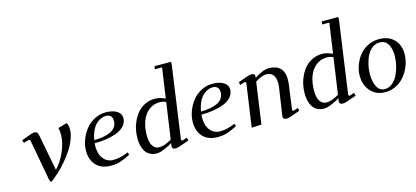

<svg xmlns="http://www.w3.org/2000/svg" viewBox="-61 -1192 3606 1665"><g transform="rotate(-15 1742.0 -359.5)"><path d="M87.9 -405.8Q147.5 -428.7 170.4 -436.3Q193.4 -443.8 204.1 -443.8Q222.7 -443.8 229.2 -436.3Q235.8 -428.7 240.2 -410.2L303.2 -82Q356.4 -137.7 390.6 -217.5Q424.8 -297.4 424.8 -369.1Q424.8 -402.8 418 -426.8L498 -450.2L507.8 -426.8Q512.2 -405.3 512.2 -391.1Q512.2 -350.6 494.1 -303Q476.1 -255.4 447 -211.4Q418 -167.5 381.3 -124.8Q344.7 -82 307.6 -48.1Q270.5 -14.2 235.8 9.8L224.1 -12.2L158.2 -372.1Q156.2 -385.3 152.8 -389.2Q149.4 -393.1 143.1 -393.1Q130.9 -393.1 95.2 -378.9Z M597.7 -172.9Q597.7 -222.2 616.2 -271.7Q634.8 -321.3 666.5 -361.6Q698.2 -401.9 745.8 -427Q793.5 -452.1 846.7 -452.1Q910.6 -452.1 947.8 -428.5Q984.9 -404.8 984.9 -367.2Q984.9 -328.1 959.7 -298.3Q934.6 -268.6 891.4 -251.5Q848.1 -234.4 796.9 -226.1Q745.6 -217.8 687.5 -217.8Q685.5 -205.6 685.5 -191.9Q685.5 -120.1 719.5 -78.1Q753.4 -36.1 807.6 -36.1Q873 -36.1 942.9 -67.9L950.7 -43.9Q894.5 -15.6 858.2 -4.4Q821.8 6.8 773.9 6.8Q690.9 6.8 644.3 -41.7Q597.7 -90.3 597.7 -172.9ZM690.9 -245.1Q736.3 -245.1 772.9 -251.7Q809.6 -258.3 838.4 -271.7Q867.2 -285.2 883.1 -308.6Q898.9 -332 898.9 -363.8Q898.9 -393.1 883.3 -407.5Q867.7 -421.9 841.8 -421.9Q819.3 -421.9 797.4 -412.4Q775.4 -402.8 753.9 -383.1Q732.4 -363.3 715.6 -327.6Q698.7 -292 690.9 -245.1Z M1056.2 -162.1Q1056.2 -201.2 1064.5 -241.2Q1072.8 -281.2 1091.6 -320.1Q1110.4 -358.9 1137.2 -388.9Q1164.1 -418.9 1204.1 -437.5Q1244.1 -456.1 1291.5 -456.1Q1332.5 -456.1 1383.3 -432.1L1422.4 -702.1H1357.4L1361.3 -729H1510.3L1509.3 -702.1L1419.4 -64.9Q1416.5 -43.9 1427.2 -43.9Q1435.5 -43.9 1471.2 -58.1L1478.5 -30.8Q1418 -8.3 1393.1 -0.7Q1368.2 6.8 1354.5 6.8Q1324.2 6.8 1324.2 -17.1Q1324.2 -21.5 1326.2 -35.2L1328.1 -47.9Q1300.8 -29.8 1257.8 -11.5Q1214.8 6.8 1186.5 6.8Q1151.9 6.8 1126 -7.1Q1100.1 -21 1085.2 -44.9Q1070.3 -68.8 1063.2 -98.4Q1056.2 -127.9 1056.2 -162.1ZM1141.1 -163.1Q1141.1 -105.5 1161.9 -72.3Q1182.6 -39.1 1220.2 -39.1Q1268.6 -39.1 1332.5 -78.1L1379.4 -402.8Q1354 -416 1323.2 -416Q1265.6 -416 1223.6 -381.8Q1181.6 -347.7 1161.4 -291.3Q1141.1 -234.9 1141.1 -163.1Z M1556.2 -172.9Q1556.2 -222.2 1574.7 -271.7Q1593.3 -321.3 1625 -361.6Q1656.7 -401.9 1704.3 -427Q1752 -452.1 1805.2 -452.1Q1869.1 -452.1 1906.2 -428.5Q1943.4 -404.8 1943.4 -367.2Q1943.4 -328.1 1918.2 -298.3Q1893.1 -268.6 1849.9 -251.5Q1806.6 -234.4 1755.4 -226.1Q1704.1 -217.8 1646 -217.8Q1644 -205.6 1644 -191.9Q1644 -120.1 1678 -78.1Q1711.9 -36.1 1766.1 -36.1Q1831.5 -36.1 1901.4 -67.9L1909.2 -43.9Q1853 -15.6 1816.7 -4.4Q1780.3 6.8 1732.4 6.8Q1649.4 6.8 1602.8 -41.7Q1556.2 -90.3 1556.2 -172.9ZM1649.4 -245.1Q1694.8 -245.1 1731.4 -251.7Q1768.1 -258.3 1796.9 -271.7Q1825.7 -285.2 1841.6 -308.6Q1857.4 -332 1857.4 -363.8Q1857.4 -393.1 1841.8 -407.5Q1826.2 -421.9 1800.3 -421.9Q1777.8 -421.9 1755.9 -412.4Q1733.9 -402.8 1712.4 -383.1Q1690.9 -363.3 1674.1 -327.6Q1657.2 -292 1649.4 -245.1Z M2031.7 -405.8Q2095.7 -429.2 2118.4 -436.5Q2141.1 -443.8 2154.8 -443.8Q2185.1 -443.8 2185.1 -420.9Q2185.1 -416 2184.1 -411.1L2182.6 -404.8Q2263.7 -456.1 2311 -456.1Q2378.4 -456.1 2413.6 -422.1Q2448.7 -388.2 2448.7 -323.2Q2448.7 -298.8 2445.8 -274.9L2417 -64.9Q2414.1 -43.9 2422.9 -43.9Q2432.1 -43.9 2467.8 -58.1L2473.6 -30.8Q2410.2 -7.3 2387.9 -0.2Q2365.7 6.8 2352.1 6.8Q2319.8 6.8 2319.8 -19Q2319.8 -23.4 2321.8 -35.2L2356.9 -270Q2359.9 -291.5 2359.9 -308.1Q2359.9 -410.2 2275.9 -410.2Q2240.7 -410.2 2178.7 -372.1L2126 0L2039.1 4.9L2041 -19L2091.8 -372.1Q2094.7 -393.1 2085 -393.1Q2073.7 -393.1 2038.1 -378.9Z M2557.6 -162.1Q2557.6 -201.2 2565.9 -241.2Q2574.2 -281.2 2593 -320.1Q2611.8 -358.9 2638.7 -388.9Q2665.5 -418.9 2705.6 -437.5Q2745.6 -456.1 2793 -456.1Q2834 -456.1 2884.8 -432.1L2923.8 -702.1H2858.9L2862.8 -729H3011.7L3010.7 -702.1L2920.9 -64.9Q2918 -43.9 2928.7 -43.9Q2937 -43.9 2972.7 -58.1L2980 -30.8Q2919.4 -8.3 2894.5 -0.7Q2869.6 6.8 2856 6.8Q2825.7 6.8 2825.7 -17.1Q2825.7 -21.5 2827.6 -35.2L2829.6 -47.9Q2802.2 -29.8 2759.3 -11.5Q2716.3 6.8 2688 6.8Q2653.3 6.8 2627.4 -7.1Q2601.6 -21 2586.7 -44.9Q2571.8 -68.8 2564.7 -98.4Q2557.6 -127.9 2557.6 -162.1ZM2642.6 -163.1Q2642.6 -105.5 2663.3 -72.3Q2684.1 -39.1 2721.7 -39.1Q2770 -39.1 2834 -78.1L2880.9 -402.8Q2855.5 -416 2824.7 -416Q2767.1 -416 2725.1 -381.8Q2683.1 -347.7 2662.8 -291.3Q2642.6 -234.9 2642.6 -163.1Z M3058.6 -187Q3058.6 -233.4 3075.2 -280Q3091.8 -326.7 3121.6 -365.2Q3151.4 -403.8 3198.5 -428Q3245.6 -452.1 3301.8 -452.1Q3386.2 -452.1 3435.1 -402.3Q3483.9 -352.5 3483.9 -270Q3483.9 -233.4 3473.4 -194.8Q3462.9 -156.2 3441.9 -120.1Q3420.9 -84 3392.1 -55.7Q3363.3 -27.3 3323 -10.3Q3282.7 6.8 3237.8 6.8Q3157.2 6.8 3107.9 -48.3Q3058.6 -103.5 3058.6 -187ZM3147.5 -176.8Q3147.5 -109.4 3170.9 -64.7Q3194.3 -20 3240.7 -20Q3277.8 -20 3308.8 -45.2Q3339.8 -70.3 3358.4 -109.6Q3377 -148.9 3387.2 -193.1Q3397.5 -237.3 3397.5 -278.8Q3397.5 -344.2 3372.6 -383.5Q3347.7 -422.9 3298.8 -422.9Q3262.2 -422.9 3232.4 -400.1Q3202.6 -377.4 3184.6 -340.8Q3166.5 -304.2 3157 -261.7Q3147.5 -219.2 3147.5 -176.8Z"/></g></svg>

Font: Dehuti
Style: Bold-Italic
Weight: 700
Version: Version 1.2